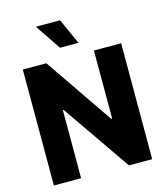

<svg xmlns="http://www.w3.org/2000/svg" viewBox="-133 -1031 973 1131"><g transform="rotate(-15 353.5 -465.5)"><path d="M653.3 0H511.7L224.6 -415H219.7V0H53.7V-707H197.3L481.4 -292H487.3V-707H653.3ZM193.4 -930.7H340.8L411.1 -774.4H298.8Z"/></g></svg>

Font: Pretendard GOV ExtraBold
Style: Regular
Weight: 800
Designer: Base glyphs from Inter by Rasmus Andersson; Hangeul glyphs from Noto Sans CJK(Source Han Sans) by Jang Soo-young and Kan
Foundry: Kil Hyung-jin
Version: Version 1.309